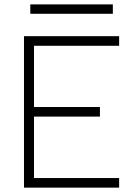

<svg xmlns="http://www.w3.org/2000/svg" viewBox="-20 -859 626 879"><path d="M89.8 0V-693.4H525.4V-649.4H135.7V-369.1H437.5V-325.2H135.7V-43.9H525.4V0ZM118.7 -795.9V-838.9H496.6V-795.9Z"/></svg>

Font: Cascadia Mono ExtraLight
Style: Regular
Weight: 200
Monospace: yes
Designer: Aaron Bell
Foundry: Saja Typeworks
Version: Version 2404.023; ttfautohint (v1.8.4)